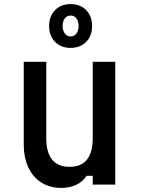

<svg xmlns="http://www.w3.org/2000/svg" viewBox="-20 -902 690 938"><path d="M543 -600V0H433V-43H403Q384 -14 352 1Q320 16 280 16Q224 16 182.5 -10Q141 -36 118.5 -84Q96 -132 96 -197V-600H206V-227Q206 -158 234.5 -122.5Q263 -87 320 -87Q377 -87 405 -122.5Q433 -158 433 -227V-600ZM325 -668Q278 -668 249 -697.5Q220 -727 220 -775Q220 -823 249 -852.5Q278 -882 325 -882Q372 -882 401 -852.5Q430 -823 430 -775Q430 -727 401 -697.5Q372 -668 325 -668ZM325 -724Q343 -724 353.5 -738.5Q364 -753 364 -775Q364 -798 353.5 -812Q343 -826 325 -826Q307 -826 296.5 -812Q286 -798 286 -775Q286 -753 296.5 -738.5Q307 -724 325 -724Z"/></svg>

Font: Martian Mono SemiCondensed
Style: Regular
Weight: 400
Width: 4
Designer: Roman Shamin
Foundry: Evil Martians
Version: Version 1.000